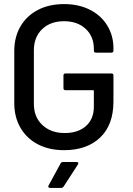

<svg xmlns="http://www.w3.org/2000/svg" viewBox="-20 -728 650 941"><path d="M50 -222V-478Q50 -547 80.5 -599Q111 -651 166 -679.5Q221 -708 294 -708Q366 -708 421 -680Q476 -652 506 -602.5Q536 -553 536 -491V-480Q536 -470 526 -470H450Q440 -470 440 -480V-489Q440 -549 400 -586.5Q360 -624 294 -624Q227 -624 186.5 -585Q146 -546 146 -481V-219Q146 -154 188 -115Q230 -76 297 -76Q363 -76 401.5 -110.5Q440 -145 440 -205V-282Q440 -286 436 -286H301Q291 -286 291 -296V-358Q291 -368 301 -368H526Q536 -368 536 -358V-231Q536 -116 471 -54Q406 8 294 8Q221 8 166 -20.5Q111 -49 80.5 -101.5Q50 -154 50 -222ZM289 66H356Q362 66 363.5 69.5Q365 73 362 78L292 186Q287 193 280 193H226Q220 193 217.5 189.5Q215 186 218 181L277 73Q280 66 289 66Z"/></svg>

Font: BarlowMedium
Style: Regular
Weight: 500
Designer: Jeremy Tribby
Foundry: Tribby Type
Version: Version 1.422